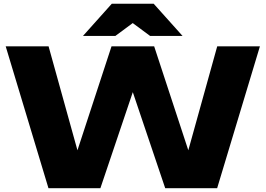

<svg xmlns="http://www.w3.org/2000/svg" viewBox="-20 -995 1404 1015"><path d="M945 -90.9 1128.3 -750H1354L1127.9 0H853.4L638.7 -636.3H725.4L510.7 0H236.2L10.1 -750H236.8L419.7 -91.6L354.1 -92.6L569.5 -750H795L1011.3 -91.6ZM792.4 -975.3 944.9 -805.2H773.3L632.9 -909.2H730.5L590.1 -805.2H418.8L571 -975.3Z"/></svg>

Font: Unbounded Variable
Style: Regular
Weight: 400
Designer: Luke Prowse, Jean-Baptiste Morizot, Fátima Lázaro, Florian Runge
Foundry: NaN
Version: Version 1.600;FEAKit 1.0